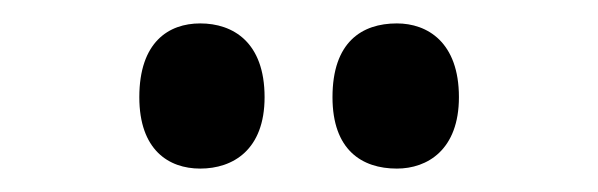

<svg xmlns="http://www.w3.org/2000/svg" viewBox="-20 -773 511 164"><path d="M319 -629C345 -629 372 -645 372 -690C372 -737 345 -753 319 -753C289 -753 264 -737 264 -690C264 -645 289 -629 319 -629ZM151 -629C179 -629 206 -645 206 -690C206 -737 179 -753 151 -753C124 -753 99 -737 99 -690C99 -645 124 -629 151 -629Z"/></svg>

Font: Noto Serif Sinhala ExtraCondensed
Style: Bold
Weight: 700
Width: 2
Designer: Jelle Bosma - Monotype Design Team
Foundry: Monotype Imaging Inc.
Version: Version 2.007